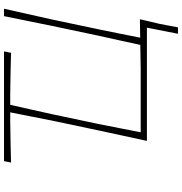

<svg xmlns="http://www.w3.org/2000/svg" viewBox="5 -758 908 958"><g transform="rotate(-90 459.0 -279.0)"><path d="M769.5 155 800 0H235Q248.5 -62.5 260.5 -117.5Q272.5 -172.5 286.5 -238L336 -472Q347.5 -530.5 357.2 -580.2Q367 -630 377.5 -682H333Q269.5 -681.5 220.5 -680.2Q171.5 -679 127 -678L134 -713H681.5L674.5 -678Q630.5 -679 581.5 -680.2Q532.5 -681.5 468.5 -682H415Q403.5 -630 392.2 -580.8Q381 -531.5 368 -472L319.5 -242.5Q308 -183.5 298 -133.5Q288 -83.5 278 -31H597.5Q625 -31.5 654.2 -32Q683.5 -32.5 714 -33Q725 -84.5 736.2 -135Q747.5 -185.5 760 -242.5L809 -474.5Q822.5 -540.5 833.8 -596.5Q845 -652.5 857.5 -713H894.5Q881 -652.5 868.2 -596.2Q855.5 -540 841 -474.5L792 -242.5Q780.5 -185.5 770.2 -135.2Q760 -85 750 -33.5Q773 -34 796.2 -34.2Q819.5 -34.5 842 -35Q836 -9.5 830.2 15.5Q824.5 40.5 819 63Q814.5 86.5 810 109.8Q805.5 133 801.5 155Z"/></g></svg>

Font: Commissioner Loud Thin
Style: Italic
Weight: 100
Italic angle: -12°
Designer: Kostas Bartsokas
Foundry: Kostas Bartsokas
Version: Version 1.000; ttfautohint (v1.8.3)